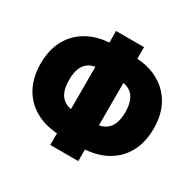

<svg xmlns="http://www.w3.org/2000/svg" viewBox="-170 -944 1174 1160"><g transform="rotate(30 417.0 -363.5)"><path d="M355 -45.9Q252 -45.9 177.5 -84.7Q103 -123.5 63 -194.8Q22.9 -266.1 22.9 -363.8Q22.9 -461.4 63 -532.7Q103 -604 177.5 -642.8Q252 -681.6 355 -681.6H479Q582.5 -681.6 656.7 -642.8Q731 -604 771.2 -532.7Q811.5 -461.4 811.5 -363.8Q811.5 -266.1 771.5 -194.8Q731.4 -123.5 657 -84.7Q582.5 -45.9 479 -45.9ZM358.9 -212.4H475.1Q522.9 -212.4 553.2 -229Q583.5 -245.6 598.4 -279.3Q613.3 -313 613.3 -363.8Q613.3 -415 598.4 -448.7Q583.5 -482.4 553.2 -498.8Q522.9 -515.1 475.1 -515.1H358.9Q312 -515.1 281.2 -498.8Q250.5 -482.4 235.8 -448.7Q221.2 -415 221.2 -363.8Q221.2 -313 235.8 -279.3Q250.5 -245.6 281.2 -229Q312 -212.4 358.9 -212.4ZM319.3 33.7V-761.2H514.6V33.7Z"/></g></svg>

Font: Inter 28pt Black
Style: Regular
Weight: 900
Designer: Rasmus Andersson
Foundry: rsms
Version: Version 4.001;git-66647c0bb